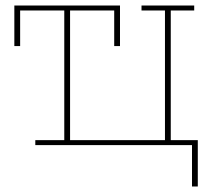

<svg xmlns="http://www.w3.org/2000/svg" viewBox="-20 -526 769 696"><path d="M108 -18H213V-488H53V-359H32V-506H415V-359H394V-488H234V-18H578V-488H493V-506H684V-488H599V-18H697V150H676V0H108Z"/></svg>

Font: IBM Plex Serif Thin
Style: Regular
Weight: 100
Designer: Mike Abbink, Paul van der Laan, Pieter van Rosmalen
Foundry: Bold Monday
Version: Version 3.001